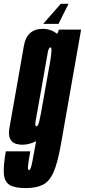

<svg xmlns="http://www.w3.org/2000/svg" viewBox="-76 -755 445 1005"><path d="M58.5 229.5Q1 229.5 -25.8 213Q-52.5 196.5 -55.8 154.8Q-59 113 -45.5 37H82.5Q72.5 93.5 70.5 114.5Q68.5 135.5 76 135.5Q80.5 135.5 84.5 125.5Q88.5 115.5 94 87.5Q99.5 59.5 109 6L113 -16Q77 2.5 41 2.5Q2 2.5 -15 -16.5Q-35 -38.5 -26.5 -86Q-11 -174.5 11.5 -301Q33.5 -428 49.2 -516Q65 -604 148 -604Q190.5 -604 223.5 -577.5L232.5 -600H348.5L242 5.5Q225.5 98 204.2 146.2Q183 194.5 148.5 212Q114 229.5 58.5 229.5ZM187.5 -438.5Q192 -466.5 193 -482.5Q195 -504 189 -506.5Q188 -507 187.5 -507Q178.5 -507 173.2 -475.8Q168 -444.5 142.5 -301Q117 -156 111 -125Q106 -97 112.5 -94Q113.5 -93.5 114.5 -93.5Q122.5 -93.5 129 -118Q133 -133 138 -160ZM282.6 -735.1 230.2 -630.1H150.2L242.2 -735.1Z"/></svg>

Font: Anybody UltraCondensed Regular
Style: Bold Italic
Weight: 700
Width: 1
Italic angle: -10°
Designer: Tyler Finck
Foundry: Etcetera Type Company
Version: Version 1.010; ttfautohint (v1.8.3) -l 8 -r 50 -G 200 -x 14 